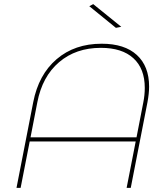

<svg xmlns="http://www.w3.org/2000/svg" viewBox="-20 -911 816 931"><path d="M432 -891 568 -781 542 -776 413 -881ZM703 -491Q703 -458 695 -415L614 0H594L638 -225H124L80 0H60L141 -415Q167 -549 254.5 -624Q342 -699 473 -699Q584 -699 643.5 -644.5Q703 -590 703 -491ZM682 -485Q682 -578 627 -628.5Q572 -679 469 -679Q348 -679 266.5 -609.5Q185 -540 161 -415L128 -245H642L675 -415Q682 -450 682 -485Z"/></svg>

Font: TypoPRO Montserrat Alternates
Style: Italic
Weight: 250
Italic angle: -11.3°
Designer: Julieta Ulanovsky
Foundry: Julieta Ulanovsky
Version: Version 6.001